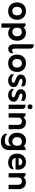

<svg xmlns="http://www.w3.org/2000/svg" viewBox="1722 -2318 767 4250"><g transform="rotate(90 2105.0 -192.5)"><path d="M226 10Q138 10 85.5 -44Q33 -98 33 -188Q33 -277 85 -330.5Q137 -384 225 -384Q313 -384 365 -330.5Q417 -277 417 -188Q417 -99 366 -44.5Q315 10 226 10ZM225 -81Q263 -81 291 -105.5Q319 -130 319 -186Q319 -242 291 -268Q263 -294 225 -294Q186 -294 158.5 -268.5Q131 -243 131 -187Q131 -131 158.5 -106Q186 -81 225 -81Z M592 -44V149Q592 160 582 160H507Q498 160 498 149V-364Q498 -376 507 -376H512Q542 -376 560.5 -363Q579 -350 586 -327Q601 -350 631 -367Q661 -384 704 -384Q762 -384 801 -358.5Q840 -333 860.5 -289Q881 -245 881 -189Q881 -135 861.5 -90Q842 -45 804 -18Q766 9 710 9Q673 9 642.5 -4.5Q612 -18 592 -44ZM689 -81Q707 -81 728.5 -90Q750 -99 766 -122.5Q782 -146 782 -189Q782 -231 766.5 -253.5Q751 -276 729 -285Q707 -294 687 -294Q669 -294 647 -286.5Q625 -279 608.5 -256.5Q592 -234 592 -189Q592 -145 608.5 -121.5Q625 -98 648 -89.5Q671 -81 689 -81Z M1138 -96Q1140 -97 1142.5 -99Q1145 -101 1148 -101Q1154 -101 1156.5 -96.5Q1159 -92 1159 -87Q1159 -67 1150 -44.5Q1141 -22 1120 -7Q1099 8 1062 8Q1015 8 987.5 -23Q960 -54 960 -119V-544Q960 -556 970 -556H975Q1014 -556 1035 -536.5Q1056 -517 1056 -472V-128Q1056 -76 1093 -76Q1108 -76 1118 -81Q1128 -86 1138 -96Z M1381 10Q1293 10 1240.5 -44Q1188 -98 1188 -188Q1188 -277 1240 -330.5Q1292 -384 1380 -384Q1468 -384 1520 -330.5Q1572 -277 1572 -188Q1572 -99 1521 -44.5Q1470 10 1381 10ZM1380 -81Q1418 -81 1446 -105.5Q1474 -130 1474 -186Q1474 -242 1446 -268Q1418 -294 1380 -294Q1341 -294 1313.5 -268.5Q1286 -243 1286 -187Q1286 -131 1313.5 -106Q1341 -81 1380 -81Z M1640 -109Q1663 -90 1688.5 -79Q1714 -68 1750 -68Q1811 -68 1811 -107Q1811 -124 1792.5 -134Q1774 -144 1747.5 -153Q1721 -162 1694 -175Q1667 -188 1648.5 -209.5Q1630 -231 1630 -268Q1630 -309 1650.5 -334.5Q1671 -360 1704.5 -372Q1738 -384 1776 -384Q1823 -384 1854 -369Q1880 -358 1888 -342.5Q1896 -327 1888 -299L1885 -288Q1882 -280 1877 -280Q1874 -280 1872 -281.5Q1870 -283 1866 -284Q1819 -307 1774 -307Q1754 -307 1740 -299Q1726 -291 1726 -274Q1726 -257 1744.5 -246.5Q1763 -236 1789.5 -227Q1816 -218 1843 -205Q1870 -192 1888.5 -171Q1907 -150 1907 -115Q1907 -59 1867 -24.5Q1827 10 1761 10Q1719 10 1687.5 -4.5Q1656 -19 1638 -43Q1620 -67 1620 -93Q1620 -113 1632 -113Q1636 -113 1640 -109Z M1964 -109Q1987 -90 2012.5 -79Q2038 -68 2074 -68Q2135 -68 2135 -107Q2135 -124 2116.5 -134Q2098 -144 2071.5 -153Q2045 -162 2018 -175Q1991 -188 1972.5 -209.5Q1954 -231 1954 -268Q1954 -309 1974.5 -334.5Q1995 -360 2028.5 -372Q2062 -384 2100 -384Q2147 -384 2178 -369Q2204 -358 2212 -342.5Q2220 -327 2212 -299L2209 -288Q2206 -280 2201 -280Q2198 -280 2196 -281.5Q2194 -283 2190 -284Q2143 -307 2098 -307Q2078 -307 2064 -299Q2050 -291 2050 -274Q2050 -257 2068.5 -246.5Q2087 -236 2113.5 -227Q2140 -218 2167 -205Q2194 -192 2212.5 -171Q2231 -150 2231 -115Q2231 -59 2191 -24.5Q2151 10 2085 10Q2043 10 2011.5 -4.5Q1980 -19 1962 -43Q1944 -67 1944 -93Q1944 -113 1956 -113Q1960 -113 1964 -109Z M2289 -474Q2289 -498 2304.5 -513.5Q2320 -529 2343 -529Q2366 -529 2381.5 -513.5Q2397 -498 2397 -474Q2397 -451 2381.5 -435Q2366 -419 2343 -419Q2320 -419 2304.5 -435Q2289 -451 2289 -474ZM2306 0Q2296 0 2296 -11V-364Q2296 -376 2306 -376H2311Q2349 -376 2370 -356Q2391 -336 2391 -291V-11Q2391 0 2380 0Z M2575 -327Q2594 -353 2623.5 -368Q2653 -383 2688 -383Q2759 -383 2799.5 -341Q2840 -299 2840 -216V-11Q2840 0 2829 0H2755Q2744 0 2744 -11V-204Q2744 -253 2721 -274Q2698 -295 2663 -295Q2628 -295 2605 -273.5Q2582 -252 2582 -202V-11Q2582 0 2570 0H2497Q2486 0 2486 -11V-364Q2486 -376 2497 -376H2502Q2531 -376 2550 -363.5Q2569 -351 2575 -327Z M3206 -53Q3164 3 3089 3Q3033 3 2994.5 -22.5Q2956 -48 2936.5 -91.5Q2917 -135 2917 -189Q2917 -245 2938.5 -289.5Q2960 -334 2999.5 -360Q3039 -386 3092 -386Q3136 -386 3166.5 -370.5Q3197 -355 3215 -332Q3223 -355 3241 -365.5Q3259 -376 3287 -376H3292Q3302 -376 3302 -364V-16Q3302 69 3254 120Q3206 171 3109 171Q3056 171 3017.5 154Q2979 137 2958 110.5Q2937 84 2937 57Q2937 49 2940.5 43Q2944 37 2950 37Q2954 37 2956.5 39Q2959 41 2963 44Q2981 59 3010.5 71Q3040 83 3088 83Q3153 83 3179.5 56Q3206 29 3206 -15ZM3111 -81Q3130 -81 3152 -89.5Q3174 -98 3190 -121Q3206 -144 3206 -189Q3206 -234 3190 -256.5Q3174 -279 3152 -286.5Q3130 -294 3112 -294Q3092 -294 3069 -285Q3046 -276 3030.5 -253.5Q3015 -231 3015 -189Q3015 -146 3031.5 -122.5Q3048 -99 3070.5 -90Q3093 -81 3111 -81Z M3476 -154Q3481 -114 3511 -93Q3541 -72 3587 -72Q3625 -72 3650 -80Q3675 -88 3700 -102Q3709 -108 3716 -108Q3727 -108 3727 -94Q3727 -73 3711.5 -49Q3696 -25 3663 -7.5Q3630 10 3575 10Q3521 10 3476.5 -12.5Q3432 -35 3406 -79.5Q3380 -124 3380 -189Q3380 -246 3402.5 -290Q3425 -334 3466.5 -359Q3508 -384 3564 -384Q3624 -384 3661.5 -359.5Q3699 -335 3716.5 -296Q3734 -257 3734 -213Q3734 -198 3733.5 -186.5Q3733 -175 3732 -167Q3731 -154 3715 -154ZM3476 -223H3638Q3640 -240 3634.5 -258.5Q3629 -277 3612 -290Q3595 -303 3564 -303Q3526 -303 3503.5 -281.5Q3481 -260 3476 -223Z M3901 -327Q3920 -353 3949.5 -368Q3979 -383 4014 -383Q4085 -383 4125.5 -341Q4166 -299 4166 -216V-11Q4166 0 4155 0H4081Q4070 0 4070 -11V-204Q4070 -253 4047 -274Q4024 -295 3989 -295Q3954 -295 3931 -273.5Q3908 -252 3908 -202V-11Q3908 0 3896 0H3823Q3812 0 3812 -11V-364Q3812 -376 3823 -376H3828Q3857 -376 3876 -363.5Q3895 -351 3901 -327Z"/></g></svg>

Font: Zain
Style: Bold
Weight: 700
Designer: Zain,Boutros
Foundry: Mobile Telecommunications Company (Zain), 2024
Version: Version 1.50; ttfautohint (v1.8.4)